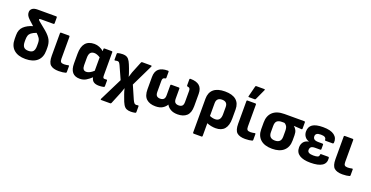

<svg xmlns="http://www.w3.org/2000/svg" viewBox="-31 -1580 5092 2635"><g transform="rotate(20 2515.0 -262.5)"><path d="M275 12Q165 12 104.5 -41.5Q44 -95 44 -197V-253Q44 -334 93 -379.5Q142 -425 221 -448L154 -509Q125 -535 111.5 -558.5Q98 -582 99 -609Q99 -641 124.5 -662Q150 -683 204 -683H473Q486 -683 486 -670V-585Q486 -573 473 -573H286Q267 -573 267 -562Q267 -556 273 -550.5Q279 -545 288 -537L397 -448Q459 -395 482.5 -348Q506 -301 506 -240V-197Q506 -95 445.5 -41.5Q385 12 275 12ZM186 -210Q186 -156 207 -131.5Q228 -107 275 -107Q323 -107 344 -131.5Q365 -156 365 -210V-248Q365 -295 348 -321.5Q331 -348 298 -378Q250 -360 226 -341Q202 -322 194 -297Q186 -272 186 -238Z M761 12Q679 12 640 -22.5Q601 -57 601 -153V-482Q601 -495 614 -495H727Q740 -495 740 -482V-160Q740 -127 752.5 -114Q765 -101 798 -101Q815 -101 830 -103.5Q845 -106 859 -109Q872 -111 872 -98V-14Q872 -3 861 0Q843 5 817.5 8.5Q792 12 761 12Z M1067 12Q924 12 924 -160V-299Q924 -507 1098 -507Q1135 -507 1172 -492Q1209 -477 1236 -452V-482Q1236 -495 1249 -495H1352Q1365 -495 1365 -482V-147Q1365 -119 1371 -110.5Q1377 -102 1394 -102Q1400 -102 1406 -103Q1412 -104 1418 -104Q1430 -105 1430 -93V-10Q1430 1 1415 5Q1401 8 1383 10Q1365 12 1348 12Q1247 12 1235 -70Q1199 -36 1159.5 -12Q1120 12 1067 12ZM1063 -184Q1063 -108 1120 -108Q1167 -108 1226 -162V-358Q1204 -372 1182 -380.5Q1160 -389 1140 -389Q1100 -389 1081.5 -365Q1063 -341 1063 -291Z M1882 197Q1843 197 1817 185Q1791 173 1771.5 140Q1752 107 1731 45L1716 4Q1710 -14 1704 -32.5Q1698 -51 1693 -75H1691Q1684 -51 1677 -32.5Q1670 -14 1661 10L1593 175Q1588 185 1578 185H1448Q1440 185 1438 180.5Q1436 176 1439 170L1604 -162L1519 -351Q1507 -376 1498 -385Q1489 -394 1474 -394Q1466 -394 1459 -392.5Q1452 -391 1442 -389Q1429 -387 1429 -401V-484Q1429 -495 1440 -498Q1454 -502 1472.5 -504.5Q1491 -507 1510 -507Q1551 -507 1575.5 -492Q1600 -477 1617.5 -444Q1635 -411 1655 -357L1673 -307Q1678 -293 1682.5 -279Q1687 -265 1691 -245H1693Q1703 -284 1715 -316L1783 -484Q1786 -495 1798 -495H1926Q1943 -495 1935 -479L1782 -163L1865 27Q1881 62 1892.5 73Q1904 84 1921 84Q1929 84 1944 81Q1957 79 1957 93V176Q1957 188 1945 190Q1930 193 1914 195Q1898 197 1882 197Z M2173 12Q2089 12 2041 -31Q1993 -74 1993 -171V-351Q1993 -431 2037 -469Q2081 -507 2168 -507Q2183 -507 2183 -494V-408Q2183 -395 2171 -394Q2149 -392 2140.5 -380Q2132 -368 2132 -346V-184Q2132 -142 2149.5 -125.5Q2167 -109 2200 -109Q2231 -109 2249.5 -125.5Q2268 -142 2268 -183V-328Q2268 -341 2281 -341H2388Q2401 -341 2401 -328V-183Q2401 -142 2419 -125.5Q2437 -109 2469 -109Q2502 -109 2519.5 -125.5Q2537 -142 2537 -184V-346Q2537 -368 2528.5 -380Q2520 -392 2497 -394Q2486 -395 2486 -408V-494Q2486 -507 2500 -507Q2587 -507 2631 -469Q2675 -431 2675 -351V-171Q2675 -74 2627.5 -31Q2580 12 2497 12Q2434 12 2393.5 -12Q2353 -36 2335 -71H2334Q2316 -38 2277 -13Q2238 12 2173 12Z M2798 185Q2785 185 2785 172V-322Q2785 -411 2840.5 -459Q2896 -507 3005 -507Q3114 -507 3169 -460Q3224 -413 3224 -324V-191Q3224 12 3052 12Q3020 12 2985.5 5Q2951 -2 2924 -14V172Q2924 185 2911 185ZM2924 -306V-120Q2965 -102 3004 -102Q3085 -102 3085 -203V-309Q3085 -387 3005 -387Q2966 -387 2945 -367Q2924 -347 2924 -306Z M3484 12Q3402 12 3363 -22.5Q3324 -57 3324 -153V-482Q3324 -495 3337 -495H3450Q3463 -495 3463 -482V-160Q3463 -127 3475.5 -114Q3488 -101 3521 -101Q3538 -101 3553 -103.5Q3568 -106 3582 -109Q3595 -111 3595 -98V-14Q3595 -3 3584 0Q3566 5 3540.5 8.5Q3515 12 3484 12ZM3339 -545Q3326 -545 3330 -558L3369 -712Q3371 -722 3383 -722H3498Q3513 -722 3506 -707L3436 -554Q3432 -545 3421 -545Z M3876 12Q3765 12 3706 -41.5Q3647 -95 3647 -190V-288Q3647 -386 3705.5 -440.5Q3764 -495 3877 -495H4165Q4178 -495 4178 -482V-392Q4178 -378 4165 -379L4054 -386V-384Q4075 -368 4090 -340Q4105 -312 4105 -267V-190Q4105 -95 4046 -41.5Q3987 12 3876 12ZM3876 -107Q3920 -107 3943 -129Q3966 -151 3966 -198V-278Q3966 -327 3950.5 -350.5Q3935 -374 3914 -381H3879Q3835 -381 3810.5 -361Q3786 -341 3786 -287V-198Q3786 -151 3809 -129Q3832 -107 3876 -107Z M4436 12Q4332 12 4276 -24Q4220 -60 4220 -133Q4220 -179 4244.5 -211.5Q4269 -244 4318 -253V-256Q4279 -268 4257 -299.5Q4235 -331 4235 -372Q4235 -440 4283.5 -473.5Q4332 -507 4437 -507Q4549 -507 4602 -466.5Q4655 -426 4649 -357Q4647 -342 4634 -342H4532Q4520 -342 4520 -356Q4520 -376 4502 -388Q4484 -400 4443 -400Q4401 -400 4383 -386.5Q4365 -373 4365 -348Q4365 -321 4383.5 -306.5Q4402 -292 4448 -292H4504Q4517 -292 4517 -280V-216Q4517 -203 4504 -203H4431Q4389 -203 4372 -188.5Q4355 -174 4355 -144Q4355 -95 4442 -95Q4483 -95 4504 -103Q4525 -111 4525 -135Q4525 -149 4537 -149H4640Q4653 -149 4654 -132Q4668 12 4436 12Z M4905 12Q4823 12 4784 -22.5Q4745 -57 4745 -153V-482Q4745 -495 4758 -495H4871Q4884 -495 4884 -482V-160Q4884 -127 4896.5 -114Q4909 -101 4942 -101Q4959 -101 4974 -103.5Q4989 -106 5003 -109Q5016 -111 5016 -98V-14Q5016 -3 5005 0Q4987 5 4961.5 8.5Q4936 12 4905 12Z"/></g></svg>

Font: Sofia Sans ExtraBold
Style: Regular
Weight: 800
Designer: Botio Nikoltchev, Ani Petrova
Foundry: lettersoup
Version: Version 4.101; ttfautohint (v1.8.4.7-5d5b)